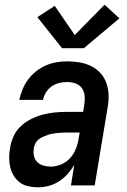

<svg xmlns="http://www.w3.org/2000/svg" viewBox="-20 -789 540 817"><path d="M141 8Q120 8 100 3.5Q80 -1 64.5 -12.5Q49 -24 38.5 -41Q28 -58 23.5 -77.5Q19 -97 19 -118Q19 -139 23 -160Q27 -185 38 -209.5Q49 -234 69 -252.5Q89 -271 113.5 -283Q138 -295 163 -301.5Q188 -308 213.5 -310.5Q239 -313 265 -313H334L339 -347Q342 -365 340 -383Q338 -401 328 -414.5Q318 -428 301 -434Q284 -440 266 -440Q249 -440 232 -436Q215 -432 200 -421.5Q185 -411 175.5 -395.5Q166 -380 163 -364H62Q67 -386 76 -408.5Q85 -431 99.5 -450.5Q114 -470 133.5 -485.5Q153 -501 175 -510.5Q197 -520 220 -524Q243 -528 266 -528Q293 -528 319 -523.5Q345 -519 367.5 -508Q390 -497 407 -478.5Q424 -460 432.5 -436Q441 -412 442 -385.5Q443 -359 438 -332L383 0H282L296 -88Q284 -67 267.5 -48.5Q251 -30 230.5 -17Q210 -4 187 2Q164 8 141 8ZM195 -80Q218 -80 240.5 -89.5Q263 -99 279 -117Q295 -135 303.5 -157.5Q312 -180 315 -202L319 -225H265Q254 -225 244 -224.5Q234 -224 223.5 -223Q213 -222 202.5 -220Q192 -218 182 -214.5Q172 -211 162 -206.5Q152 -202 143.5 -195Q135 -188 130 -178Q125 -168 124 -157Q121 -141 124.5 -125.5Q128 -110 138.5 -99.5Q149 -89 164 -84.5Q179 -80 195 -80ZM244 -584 139 -716 213 -764 298 -640 425 -769 488 -711 337 -584Z"/></svg>

Font: Iosevka SS04 Semibold
Style: Italic
Weight: 600
Italic angle: -9°
Monospace: yes
Designer: Belleve Invis
Foundry: Belleve Invis
Version: Version 19.0.0; ttfautohint (v1.8.4)